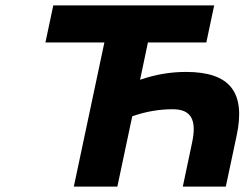

<svg xmlns="http://www.w3.org/2000/svg" viewBox="-20 -690 915 710"><path d="M772 -670H177L148 -533H366L253 0H414L469 -260C521 -278 569 -286 619 -286C686 -286 709 -248 690 -161L656 0H815L855 -188C890 -351 828 -424 668 -424C611 -424 556 -415 498 -395L527 -533H743Z"/></svg>

Font: LT Wave Text Black Italic
Style: Regular
Weight: 900
Designer: Daniel Lyons
Version: Version 2.5 (Glyphs App)